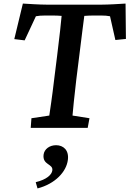

<svg xmlns="http://www.w3.org/2000/svg" viewBox="-20 -716 725 1075"><path d="M683 -696C649 -694 589 -690 550 -690H241C201 -690 143 -694 108 -696L60 -497L118 -490L181 -625C196 -628 212 -629 229 -629H270C286 -629 310 -629 325 -627C324 -610 312 -499 300 -405L283 -269C272 -174 260 -97 256 -69L156 -54L152 0H471L481 -54L386 -69C388 -97 396 -174 407 -269L424 -405C436 -499 449 -610 452 -627C468 -629 495 -629 510 -629H550C565 -629 581 -628 596 -625L626 -492L685 -498ZM180 304 190 339C290 313 352 245 360 179C367 125 335 97 294 97C257 97 228 119 224 150C217 209 278 200 273 238C270 262 242 289 180 304Z"/></svg>

Font: TPK Tissa Web SemiBold
Style: Italic
Weight: 600
Italic angle: -7°
Designer: Jacques Le Bailly, Suppakit Chalermlarp | Katatrad Co.,Ltd.
Foundry: Jacques Le Bailly, Cadson Demak Co.,Ltd.
Version: Version 5.000;Glyphs 3.1.2 (3151)